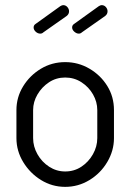

<svg xmlns="http://www.w3.org/2000/svg" viewBox="-20 -721 509 748"><path d="M234 7Q183 7 140 -19.5Q97 -46 70.5 -89.5Q44 -133 44 -183V-292Q44 -342 70 -384.5Q96 -427 139 -453Q182 -479 234 -479Q285 -479 328.5 -453.5Q372 -428 398 -386Q424 -344 424 -292V-183Q424 -134 398 -90Q372 -46 328.5 -19.5Q285 7 234 7ZM234 -53Q269 -53 297 -71.5Q325 -90 342 -120Q359 -150 359 -183V-292Q359 -324 342.5 -353Q326 -382 297.5 -400.5Q269 -419 234 -419Q199 -419 171 -400.5Q143 -382 126 -353Q109 -324 109 -292V-183Q109 -150 126 -120Q143 -90 171.5 -71.5Q200 -53 234 -53ZM287 -590Q278 -590 269.5 -597.5Q261 -605 261 -614Q261 -623 269 -628L365 -697Q368 -699 371 -700Q374 -701 376 -701Q386 -701 392.5 -693.5Q399 -686 399 -677Q399 -666 390 -659L299 -595Q294 -590 287 -590ZM137 -590Q127 -590 119 -597.5Q111 -605 111 -614Q111 -623 119 -628L215 -697Q218 -699 221 -700Q224 -701 226 -701Q236 -701 242.5 -693.5Q249 -686 249 -677Q249 -666 240 -659L149 -595Q144 -590 137 -590Z"/></svg>

Font: Dosis ExtraLight
Style: Regular
Weight: 400
Version: Version 3.001; ttfautohint (v1.8.2)